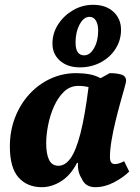

<svg xmlns="http://www.w3.org/2000/svg" viewBox="-20 -766 583 798"><path d="M154 12Q93 12 57 -28.5Q21 -69 21 -157Q21 -222 42.5 -277.5Q64 -333 102 -374.5Q140 -416 190 -439Q240 -462 296 -462Q325 -462 350.5 -457.5Q376 -453 398 -441L436 -462Q465 -462 484.5 -456Q504 -450 504 -430Q504 -424 497 -399.5Q490 -375 480 -339Q470 -303 460 -262Q450 -221 443.5 -182Q437 -143 437 -114Q437 -97 442.5 -90.5Q448 -84 458 -84Q465 -84 475 -87Q485 -90 496 -96L517 -53Q492 -28 453.5 -8Q415 12 376 12Q334 12 319 -25Q302 -51 304 -89H300Q274 -38 234.5 -13Q195 12 154 12ZM172 -171Q172 -126 184 -101.5Q196 -77 223 -77Q251 -77 273.5 -108.5Q296 -140 314.5 -212Q333 -284 348 -404Q328 -409 306 -409Q271 -409 246 -385Q221 -361 204.5 -324Q188 -287 180 -246Q172 -205 172 -171ZM312 -486Q261 -486 229.5 -513.5Q198 -541 198 -585Q198 -628 221.5 -664.5Q245 -701 283.5 -723.5Q322 -746 367 -746Q420 -746 451.5 -717Q483 -688 483 -642Q483 -599 460.5 -563.5Q438 -528 399 -507Q360 -486 312 -486ZM330 -536Q354 -536 371 -566Q388 -596 388 -639Q388 -665 378.5 -680.5Q369 -696 352 -696Q328 -696 311 -664.5Q294 -633 294 -589Q294 -536 330 -536Z"/></svg>

Font: Petrona ExtraBold
Style: Italic
Weight: 800
Italic angle: -9°
Designer: Ringo R. Seeber
Foundry: Ringo R. Seeber
Version: Version 2.001; ttfautohint (v1.8.3)